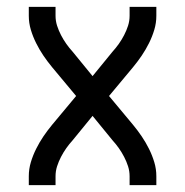

<svg xmlns="http://www.w3.org/2000/svg" viewBox="-20 -540 540 560"><path d="M64 0V-26Q64 -47 70 -67Q76 -87 85.5 -106Q95 -125 106.5 -142Q118 -159 132 -176L202 -260L132 -344Q118 -361 106.5 -378Q95 -395 85.5 -414Q76 -433 70 -453Q64 -473 64 -494V-520H142V-494Q142 -479 146.5 -465Q151 -451 158 -437.5Q165 -424 173.5 -412Q182 -400 192 -389L250 -318L308 -389Q318 -400 326.5 -412Q335 -424 342 -437.5Q349 -451 353.5 -465Q358 -479 358 -494V-520H436V-494Q436 -473 430 -453Q424 -433 414.5 -414Q405 -395 393.5 -378Q382 -361 368 -344L298 -260L368 -176Q382 -159 393.5 -142Q405 -125 414.5 -106Q424 -87 430 -67Q436 -47 436 -26V0H358V-26Q358 -41 353.5 -55Q349 -69 342 -82.5Q335 -96 326.5 -108Q318 -120 308 -131L250 -202L192 -131Q182 -120 173.5 -108Q165 -96 158 -82.5Q151 -69 146.5 -55Q142 -41 142 -26V0Z"/></svg>

Font: Zed Sans
Style: Regular
Weight: 400
Designer: Belleve Invis
Foundry: Belleve Invis
Version: Version 1.0.0; ttfautohint (v1.8.4)